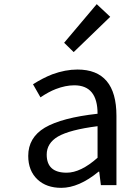

<svg xmlns="http://www.w3.org/2000/svg" viewBox="-20 -892 604 925"><path d="M161 -27Q116 -69 116 -141Q116 -229 196 -277Q278 -325 450 -344Q450 -481 338 -481Q296 -481 249 -463Q215 -450 175 -423L139 -486Q186 -516 232 -534Q295 -557 353 -557Q541 -557 541 -334V0H466L458 -65H455Q360 13 275 13Q204 13 161 -27ZM450 -132V-284Q316 -267 259 -234Q205 -202 205 -147Q205 -60 301 -60Q369 -60 450 -132ZM335 -641 289 -686 446 -872 511 -811Z"/></svg>

Font: Source Han Sans Regular
Style: Regular
Weight: 400
Designer: Ryoko NISHIZUKA  (kana & ideographs); Paul D. Hunt (Latin, Greek & Cyrillic); Wenlong ZHANG  (bopomofo); Sandoll Communi
Foundry: Adobe Systems Incorporated
Version: Version 1.00 January 18, 2024, initial release